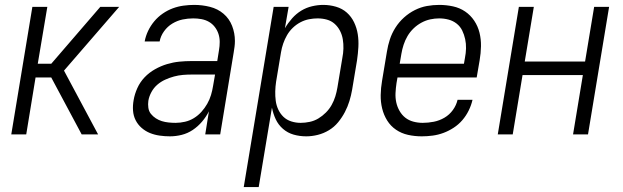

<svg xmlns="http://www.w3.org/2000/svg" viewBox="-20 -548 2540 783"><path d="M380 0H313L189 -232H125L87 0H26L112 -520H173L134 -288H189L389 -520H466L241 -260Z M673 8Q652 8 631 5Q610 2 591.5 -5.5Q573 -13 557.5 -26.5Q542 -40 533 -58Q524 -76 522.5 -97Q521 -118 525 -140Q529 -164 540 -188.5Q551 -213 569.5 -232.5Q588 -252 612 -265.5Q636 -279 661 -286.5Q686 -294 711 -296.5Q736 -299 761 -299H866L873 -343Q876 -360 876 -377Q876 -394 871 -409.5Q866 -425 856 -438Q846 -451 832 -459Q818 -467 801.5 -470Q785 -473 768 -473Q746 -473 724.5 -468.5Q703 -464 683 -452Q663 -440 649 -420.5Q635 -401 631 -379H570Q574 -401 584 -422Q594 -443 609 -461Q624 -479 643.5 -492.5Q663 -506 684.5 -514Q706 -522 728.5 -525Q751 -528 772 -528Q805 -528 836.5 -520Q868 -512 891.5 -492Q915 -472 926.5 -442.5Q938 -413 938 -381Q938 -369 936.5 -357.5Q935 -346 933 -334L878 0H817L832 -94Q821 -72 804 -52Q787 -32 766 -18Q745 -4 721 2Q697 8 673 8ZM696 -47Q715 -47 734.5 -51.5Q754 -56 771 -66.5Q788 -77 801.5 -92Q815 -107 825 -124.5Q835 -142 840.5 -160.5Q846 -179 849 -198L857 -244H762Q744 -244 726 -242.5Q708 -241 689.5 -236Q671 -231 653.5 -223Q636 -215 621.5 -202.5Q607 -190 597.5 -172.5Q588 -155 585 -137Q583 -123 585 -108.5Q587 -94 595.5 -83.5Q604 -73 615.5 -65.5Q627 -58 640 -54Q653 -50 667.5 -48.5Q682 -47 696 -47Z M974 215 1096 -520H1157L1142 -433Q1155 -455 1171.5 -473.5Q1188 -492 1208.5 -504.5Q1229 -517 1252.5 -522.5Q1276 -528 1298 -528Q1325 -528 1350.5 -520.5Q1376 -513 1394.5 -496.5Q1413 -480 1424 -457Q1435 -434 1439 -408.5Q1443 -383 1441.5 -356Q1440 -329 1436 -302L1416 -182Q1412 -159 1405 -136Q1398 -113 1386.5 -91Q1375 -69 1359 -49.5Q1343 -30 1321.5 -17Q1300 -4 1276 2Q1252 8 1229 8Q1202 8 1177.5 1Q1153 -6 1134 -22.5Q1115 -39 1104.5 -61.5Q1094 -84 1089 -109L1035 215ZM1206 -47Q1224 -47 1243 -51Q1262 -55 1278.5 -65Q1295 -75 1309 -89Q1323 -103 1332.5 -120Q1342 -137 1347.5 -155Q1353 -173 1356 -191L1376 -311Q1380 -331 1380.5 -350Q1381 -369 1378 -387.5Q1375 -406 1366.5 -422.5Q1358 -439 1344.5 -451Q1331 -463 1313 -468Q1295 -473 1275 -473Q1258 -473 1240 -469.5Q1222 -466 1205 -457Q1188 -448 1174 -434.5Q1160 -421 1150.5 -404.5Q1141 -388 1135 -370.5Q1129 -353 1126 -335L1106 -215Q1103 -195 1102.5 -175.5Q1102 -156 1104.5 -137Q1107 -118 1115 -101Q1123 -84 1136 -71.5Q1149 -59 1167.5 -53Q1186 -47 1206 -47Z M1700 8Q1671 8 1644 2Q1617 -4 1595 -19Q1573 -34 1559 -56.5Q1545 -79 1538.5 -105.5Q1532 -132 1532.5 -160.5Q1533 -189 1538 -218L1558 -338Q1562 -363 1570 -387.5Q1578 -412 1592.5 -435Q1607 -458 1627.5 -476.5Q1648 -495 1672 -507Q1696 -519 1721 -523.5Q1746 -528 1771 -528Q1800 -528 1827.5 -522Q1855 -516 1877 -501Q1899 -486 1914 -463.5Q1929 -441 1935.5 -414.5Q1942 -388 1941.5 -359.5Q1941 -331 1936 -302L1924 -232H1601L1597 -209Q1594 -189 1593 -169Q1592 -149 1596 -130.5Q1600 -112 1609.5 -95.5Q1619 -79 1633 -68Q1647 -57 1665.5 -52Q1684 -47 1704 -47Q1726 -47 1749 -51.5Q1772 -56 1792.5 -68Q1813 -80 1827 -99.5Q1841 -119 1846 -141H1907Q1902 -119 1891.5 -97.5Q1881 -76 1865.5 -58Q1850 -40 1830 -27Q1810 -14 1788.5 -6Q1767 2 1744.5 5Q1722 8 1700 8ZM1872 -288 1876 -311Q1880 -331 1880.5 -350.5Q1881 -370 1877 -388.5Q1873 -407 1865 -423.5Q1857 -440 1842.5 -451.5Q1828 -463 1809.5 -468Q1791 -473 1771 -473Q1753 -473 1734.5 -469Q1716 -465 1698.5 -455.5Q1681 -446 1666.5 -432Q1652 -418 1642 -401Q1632 -384 1626 -365.5Q1620 -347 1617 -329L1610 -288Z M2010 0 2096 -520H2157L2120 -297H2366L2403 -520H2464L2378 0H2317L2357 -242H2111L2071 0Z"/></svg>

Font: Iosevka Term Curly Lt Obl
Style: Regular
Weight: 300
Italic angle: -9°
Designer: Belleve Invis
Foundry: Belleve Invis
Version: Version 32.3.0